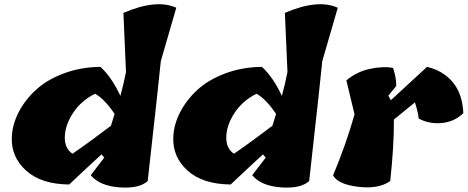

<svg xmlns="http://www.w3.org/2000/svg" viewBox="-20 -873 2175 893"><path d="M566 -538 554 -813Q707 -879 800 -837L728 -589Q722 -523 667 -31Q628 5 536 -1.5Q444 -8 402 -58L465 -140L452 -155Q366 -76 302 -15Q172 -16 101.5 -79.5Q31 -143 35 -235Q37 -293 66.5 -350.5Q96 -408 147 -455Q198 -502 276.5 -531.5Q355 -561 447 -562Q499 -515 540 -427Q556 -486 566 -538ZM496 -288 513 -343Q467 -412 422 -437Q358 -405 321 -349.5Q284 -294 281.5 -239Q279 -184 317 -158Q389 -207 496 -288Z M1317 -538 1305 -813Q1458 -879 1551 -837L1479 -589Q1473 -523 1418 -31Q1379 5 1287 -1.5Q1195 -8 1153 -58L1216 -140L1203 -155Q1117 -76 1053 -15Q923 -16 852.5 -79.5Q782 -143 786 -235Q788 -293 817.5 -350.5Q847 -408 898 -455Q949 -502 1027.5 -531.5Q1106 -561 1198 -562Q1250 -515 1291 -427Q1307 -486 1317 -538ZM1247 -288 1264 -343Q1218 -412 1173 -437Q1109 -405 1072 -349.5Q1035 -294 1032.5 -239Q1030 -184 1068 -158Q1140 -207 1247 -288Z M1798 -407 1966 -562Q2040 -545 2085.5 -491Q2131 -437 2135 -347Q2095 -307 2035.5 -301Q1976 -295 1927 -322Q1927 -340 1910 -397Q1896 -386 1812 -317Q1813 -198 1795 -31Q1742 7 1647.5 -4Q1553 -15 1529 -57Q1589 -200 1629 -341L1591 -499Q1638 -539 1699.5 -552.5Q1761 -566 1808 -557Q1823 -515 1823 -473L1786 -428Z"/></svg>

Font: Tillana ExtraBold
Style: Regular
Weight: 800
Designer: Lipi Raval (Devanagari, Latin), Jonny Pinhorn (Latin)
Foundry: Indian Type Foundry
Version: Version 2.003;PS 1.0;hotconv 1.0.79;makeotf.lib2.5.61930; tt